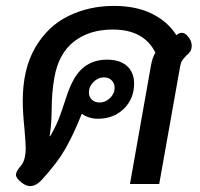

<svg xmlns="http://www.w3.org/2000/svg" viewBox="-20 -623 677 650"><path d="M491 -401Q495 -425 506 -445Q467 -523 362 -523Q282 -523 230 -482Q178 -441 164 -360Q155 -309 155 -253Q155 -247 154 -220Q153 -193 148 -162H150Q169 -195 179.5 -222Q190 -249 200 -281Q202 -288 210 -310.5Q218 -333 229 -353Q267 -421 342 -421Q386 -421 410 -399.5Q434 -378 434 -340Q434 -289 399.5 -255Q365 -221 311 -221Q296 -221 281.5 -225.5Q267 -230 257 -238Q229 -168 202 -120.5Q175 -73 124 -17Q103 7 82 7Q68 7 53 -5Q34 -20 34 -31Q34 -43 51 -62Q67 -81 67 -122Q67 -137 63 -185Q57 -243 57 -281Q57 -389 99 -461.5Q141 -534 211 -568.5Q281 -603 366 -603Q441 -603 494.5 -576.5Q548 -550 577 -504Q587 -512 595 -512Q606 -512 616 -500Q629 -485 629 -469Q629 -457 624.5 -449.5Q620 -442 611 -435Q602 -426 597 -418.5Q592 -411 590 -399L519 0H420ZM368 -326Q368 -341 358 -351Q348 -361 332 -361Q312 -361 296.5 -345.5Q281 -330 281 -310Q281 -295 291 -285.5Q301 -276 317 -276Q337 -276 352.5 -291Q368 -306 368 -326Z"/></svg>

Font: Niramit Medium
Style: Italic
Weight: 500
Italic angle: -10°
Designer: Katatrad Aksorn Co.,Ltd.
Foundry: Cadson Demak Co.,Ltd.
Version: Version 1.000; ttfautohint (v1.6)